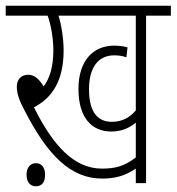

<svg xmlns="http://www.w3.org/2000/svg" viewBox="-20 -642 619 673"><path d="M492 -587H579V-622H0V-587H147C159 -554 167 -506 167 -466C167 -410 155 -368 133 -339C116 -367 99 -380 79 -380C55 -380 39 -364 39 -339C39 -315 46 -292 66 -255C146 -99 227 -16 338 -16C382 -16 418 -25 456 -51V0H492ZM372 -215C327 -215 292 -243 292 -329C292 -405 324 -448 380 -448C396 -448 410 -446 423 -441L427 -476C413 -480 397 -482 380 -482C308 -482 255 -431 255 -330C255 -229 302 -181 370 -181C406 -181 433 -193 456 -212V-90C415 -59 384 -51 337 -51C240 -51 166 -131 99 -266C164 -299 203 -361 203 -465C203 -506 195 -557 185 -587H456V-255C436 -231 409 -215 372 -215ZM73 -29C73 -2 88 11 105 11C125 11 138 -1 138 -29C138 -55 126 -70 106 -70C87 -70 73 -56 73 -29Z"/></svg>

Font: Noto Sans ExtraCondensed ExtraLight
Style: Italic
Weight: 200
Width: 2
Italic angle: -12°
Designer: Monotype Design Team
Foundry: Monotype Imaging Inc.
Version: Version 2.013